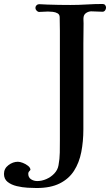

<svg xmlns="http://www.w3.org/2000/svg" viewBox="-81 -756 557 965"><path d="M452 -718Q452 -710 447 -703.5Q442 -697 434 -697Q420 -697 406 -698Q392 -699 378 -699Q365 -699 353 -691.5Q341 -684 339 -670Q338 -662 338.5 -654Q339 -646 339 -638Q338 -587 338 -536Q338 -485 338 -434Q338 -352 338 -270Q338 -188 338 -106Q338 -45 327.5 8.5Q317 62 291 102.5Q265 143 219 166Q173 189 103 189Q85 189 58 187.5Q31 186 3.5 179.5Q-24 173 -42.5 158.5Q-61 144 -61 118Q-61 91 -38.5 74Q-16 57 9 57Q19 57 33.5 62.5Q48 68 60 77.5Q72 87 72 98Q68 102 64.5 106.5Q61 111 61 117Q61 136 75 145Q89 154 106 154Q129 154 152 144Q175 134 192 116Q209 98 213 75Q219 43 219.5 11Q220 -21 220 -52Q220 -173 220 -293Q220 -413 220 -533Q220 -567 220 -601Q220 -635 219 -669Q219 -683 208.5 -689Q198 -695 184.5 -696.5Q171 -698 160 -698Q149 -698 138 -697Q127 -696 116 -696Q109 -696 103 -702.5Q97 -709 97 -716Q97 -724 102.5 -729.5Q108 -735 116 -735Q127 -735 137 -734Q147 -733 157 -733Q186 -732 215 -731.5Q244 -731 273 -731Q314 -731 354.5 -733.5Q395 -736 435 -736Q443 -736 447.5 -730.5Q452 -725 452 -718Z"/></svg>

Font: Kaisei Tokumin Medium
Style: Regular
Weight: 500
Designer: Font-Kai, 金井和夫
Foundry: KAZUO KANAI
Version: Version 5.003